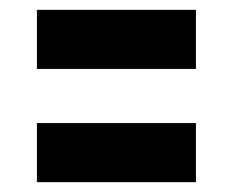

<svg xmlns="http://www.w3.org/2000/svg" viewBox="-20 -471 473 390"><path d="M378 -331V-451H55V-331ZM378 -101V-221H55V-101Z"/></svg>

Font: Raleway Black
Style: Regular
Weight: 900
Designer: Matt McInerney, Pablo Impallari, Rodrigo Fuenzalida
Foundry: Matt McInerney, Pablo Impallari, Rodrigo Fuenzalida
Version: Version 3.000g; ttfautohint (v1.5) -l 8 -r 28 -G 28 -x 14 -D